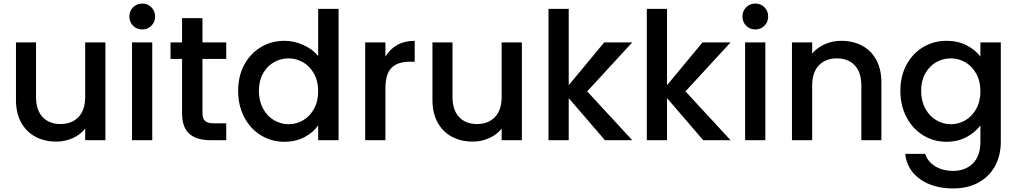

<svg xmlns="http://www.w3.org/2000/svg" viewBox="-20 -790 5735 1082"><path d="M574 -551V0H460V-65Q433 -31 389.5 -11.5Q346 8 297 8Q232 8 180.5 -19Q129 -46 99.5 -99Q70 -152 70 -227V-551H183V-244Q183 -170 220 -130.5Q257 -91 321 -91Q385 -91 422.5 -130.5Q460 -170 460 -244V-551Z M709 -697Q709 -728 730 -749Q751 -770 782 -770Q812 -770 833 -749Q854 -728 854 -697Q854 -666 833 -645Q812 -624 782 -624Q751 -624 730 -645Q709 -666 709 -697ZM838 -551V0H724V-551Z M1121 -458V-153Q1121 -122 1135.5 -108.5Q1150 -95 1185 -95H1255V0H1165Q1088 0 1047 -36Q1006 -72 1006 -153V-458H941V-551H1006V-688H1121V-551H1255V-458Z M1583 -560Q1637 -560 1689.5 -536.5Q1742 -513 1773 -474V-740H1888V0H1773V-83Q1745 -43 1695.5 -17Q1646 9 1582 9Q1510 9 1450.5 -27.5Q1391 -64 1356.5 -129.5Q1322 -195 1322 -278Q1322 -361 1356.5 -425Q1391 -489 1450.5 -524.5Q1510 -560 1583 -560ZM1606 -461Q1562 -461 1524 -439.5Q1486 -418 1462.5 -376.5Q1439 -335 1439 -278Q1439 -221 1462.5 -178Q1486 -135 1524.5 -112.5Q1563 -90 1606 -90Q1650 -90 1688 -112Q1726 -134 1749.5 -176.5Q1773 -219 1773 -276Q1773 -333 1749.5 -375Q1726 -417 1688 -439Q1650 -461 1606 -461Z M2152 -471Q2177 -513 2218.5 -536.5Q2260 -560 2317 -560V-442H2288Q2221 -442 2186.5 -408Q2152 -374 2152 -290V0H2038V-551H2152Z M2921 -551V0H2807V-65Q2780 -31 2736.5 -11.5Q2693 8 2644 8Q2579 8 2527.5 -19Q2476 -46 2446.5 -99Q2417 -152 2417 -227V-551H2530V-244Q2530 -170 2567 -130.5Q2604 -91 2668 -91Q2732 -91 2769.5 -130.5Q2807 -170 2807 -244V-551Z M3289 -275 3543 0H3389L3185 -237V0H3071V-740H3185V-310L3385 -551H3543Z M3843 -275 4097 0H3943L3739 -237V0H3625V-740H3739V-310L3939 -551H4097Z M4164 -697Q4164 -728 4185 -749Q4206 -770 4237 -770Q4267 -770 4288 -749Q4309 -728 4309 -697Q4309 -666 4288 -645Q4267 -624 4237 -624Q4206 -624 4185 -645Q4164 -666 4164 -697ZM4293 -551V0H4179V-551Z M4947 -325V0H4834V-308Q4834 -382 4797 -421.5Q4760 -461 4696 -461Q4632 -461 4594.5 -421.5Q4557 -382 4557 -308V0H4443V-551H4557V-488Q4585 -522 4628.5 -541Q4672 -560 4721 -560Q4786 -560 4837.5 -533Q4889 -506 4918 -453Q4947 -400 4947 -325Z M5505 -471V-551H5620V9Q5620 85 5588 144.5Q5556 204 5495.5 238Q5435 272 5351 272Q5239 272 5165 219.5Q5091 167 5081 77H5194Q5207 120 5249.5 146.5Q5292 173 5351 173Q5420 173 5462.5 131Q5505 89 5505 9V-83Q5476 -44 5426.5 -17.5Q5377 9 5314 9Q5242 9 5182.5 -27.5Q5123 -64 5088.5 -129.5Q5054 -195 5054 -278Q5054 -361 5088.5 -425Q5123 -489 5182.5 -524.5Q5242 -560 5314 -560Q5378 -560 5427.5 -534.5Q5477 -509 5505 -471ZM5338 -461Q5294 -461 5256 -439.5Q5218 -418 5194.5 -376.5Q5171 -335 5171 -278Q5171 -221 5194.5 -178Q5218 -135 5256.5 -112.5Q5295 -90 5338 -90Q5382 -90 5420 -112Q5458 -134 5481.5 -176.5Q5505 -219 5505 -276Q5505 -333 5481.5 -375Q5458 -417 5420 -439Q5382 -461 5338 -461Z"/></svg>

Font: Poppins-tnum Medium
Style: Regular
Weight: 500
Designer: Ninad Kale (Devanagari), Jonny Pinhorn (Latin)
Foundry: Indian Type Foundry
Version: Version 4.004